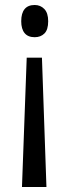

<svg xmlns="http://www.w3.org/2000/svg" viewBox="-20 -561 275 769"><path d="M87 -330H148L166 188H68ZM173 -476Q173 -442 158 -427Q143 -412 119 -412Q92 -412 78.5 -428.5Q65 -445 65 -476Q65 -508 78.5 -524.5Q92 -541 119 -541Q142 -541 157.5 -525Q173 -509 173 -476Z"/></svg>

Font: Noto Sans Devanagari ExtraCondensed
Style: Regular
Weight: 400
Width: 2
Designer: Jelle Bosma - Monotype Design Team
Foundry: Monotype Imaging Inc.
Version: Version 2.006